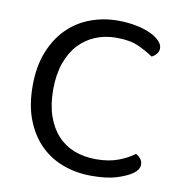

<svg xmlns="http://www.w3.org/2000/svg" viewBox="-74 -690 735 773"><g transform="rotate(10 294.0 -304.0)"><path d="M533 -541Q533 -527 524.5 -517Q516 -507 505 -502Q479 -520 444 -536Q409 -552 353 -552Q307 -552 268 -536Q229 -520 200 -489Q171 -458 154.5 -411Q138 -364 138 -303Q138 -241 154 -195Q170 -149 198.5 -118Q227 -87 267 -71.5Q307 -56 356 -56Q408 -56 446.5 -70.5Q485 -85 511 -105Q521 -101 530 -90.5Q539 -80 539 -66Q539 -45 515 -28Q492 -12 452 0.5Q412 13 350 13Q287 13 233 -7Q179 -27 139.5 -66.5Q100 -106 77 -165Q54 -224 54 -303Q54 -382 77.5 -441.5Q101 -501 141 -541Q181 -581 234.5 -601Q288 -621 347 -621Q388 -621 422.5 -614Q457 -607 481.5 -595.5Q506 -584 519.5 -569.5Q533 -555 533 -541Z"/></g></svg>

Font: Baloo 2
Style: Regular
Weight: 400
Designer: Sarang Kulkarni and Ek Type
Foundry: Ek Type
Version: Version 1.640;hotconv 1.0.111;makeotfexe 2.5.65597; ttfautoh